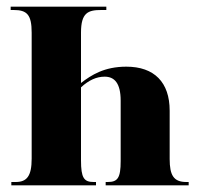

<svg xmlns="http://www.w3.org/2000/svg" viewBox="-20 -556 593 576"><path d="M14 0H268V-10H261C232 -10 223 -22 223 -75V-294C247 -316 270 -326 294 -326C323 -326 342 -307 342 -254V-73C342 -22 333 -10 303 -10H297V0H546V-10H539C501 -10 489 -30 489 -79V-224C489 -309 443 -356 359 -356C293 -356 254 -331 223 -307V-458C223 -518 244 -526 284 -526H299V-536H12V-526H21C61 -526 75 -512 75 -458V-80C75 -27 60 -10 27 -10H14Z"/></svg>

Font: Noto Serif Display Condensed Extra
Style: Regular
Weight: 800
Width: 3
Designer: Monotype Design Team
Foundry: Monotype Imaging Inc.
Version: Version 1.900